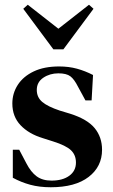

<svg xmlns="http://www.w3.org/2000/svg" viewBox="-20 -775 475 809"><path d="M194 14Q146 14 107.5 3.5Q69 -7 34 -26V-144H61L91 -87Q110 -50 134.5 -32Q159 -14 197 -14Q244 -14 272 -34.5Q300 -55 300 -90Q300 -122 279 -142Q258 -162 204 -179L160 -193Q101 -211 66.5 -247.5Q32 -284 32 -339Q32 -382 55 -417.5Q78 -453 122 -474Q166 -495 229 -495Q270 -495 304.5 -485.5Q339 -476 372 -459L366 -352H340L309 -409Q293 -441 276.5 -453.5Q260 -466 226 -466Q190 -466 162.5 -447.5Q135 -429 135 -396Q135 -365 158 -345.5Q181 -326 232 -309L275 -296Q348 -273 379 -235Q410 -197 410 -144Q410 -73 353.5 -29.5Q297 14 194 14ZM205 -567 78 -738 97 -755 226 -654 355 -755 374 -738 247 -567Z"/></svg>

Font: DM Serif Text
Style: Regular
Weight: 400
Designer: Colophon Foundry, Frank Grießhammer
Foundry: Colophon Foundry
Version: Version 5.200; ttfautohint (v1.8.3)